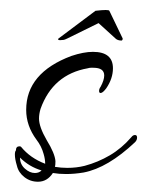

<svg xmlns="http://www.w3.org/2000/svg" viewBox="-20 -348 287 374"><path d="M54 6Q39 6 27.5 -3Q16 -12 13 -25Q9 -38 9 -47Q9 -53 11 -55Q11 -63 18 -63Q20 -63 21 -62Q39 -40 68 -29Q68 -38 65 -48Q61 -63 51 -76Q31 -103 31 -134Q31 -206 119 -239Q143 -247 161 -247Q200 -247 200 -215Q200 -195 187 -176Q181 -168 177 -167Q173 -166 173 -171Q173 -175 176 -179Q183 -192 183 -201Q183 -216 162 -216Q160 -216 157 -216Q154 -216 151 -215Q83 -203 59 -136Q56 -126 56 -117Q56 -101 71 -75Q87 -49 88 -34Q88 -26 87 -23Q93 -22 99 -21.5Q105 -21 111 -21Q129 -21 145 -25Q171 -32 194 -45.5Q217 -59 236 -81Q239 -85 243 -85Q247 -85 247 -80Q247 -75 243 -71Q190 -21 143 -12Q125 -9 109 -9Q102 -9 95.5 -9.5Q89 -10 83 -11Q72 6 54 6ZM48 -11Q56 -11 61 -16Q37 -23 19 -41Q19 -28 28.5 -19.5Q38 -11 48 -11ZM217 -269Q209 -269 205 -273L172 -303L111 -273Q109 -272 106.5 -271Q104 -270 100 -270Q93 -269 93 -272L94 -273L166 -327Q192 -330 193 -327L219 -273Q219 -270 217 -269Z"/></svg>

Font: Passions Conflict
Style: Regular
Weight: 400
Designer: Robert E. Leuschke
Foundry: Robert E. Leuschke
Version: Version 1.010; ttfautohint (v1.8.3)